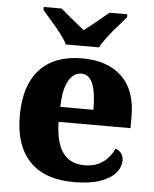

<svg xmlns="http://www.w3.org/2000/svg" viewBox="-54 -812 695 867"><g transform="rotate(5 293.0 -378.0)"><path d="M44 -266Q44 -406 111 -478Q178 -550 302 -550Q418 -550 482.5 -488.5Q547 -427 547 -309V-255H221Q223 -160 256.5 -115Q290 -70 354 -70Q403 -70 436.5 -93.5Q470 -117 488 -157Q505 -151 514.5 -138Q524 -125 524 -107Q524 -76 501.5 -49.5Q479 -23 432 -6.5Q385 10 314 10Q180 10 112 -61.5Q44 -133 44 -266ZM373 -323Q373 -481 306 -481Q268 -481 246 -440Q224 -399 223 -323ZM137 -720 109 -753V-766H190Q225 -736 298 -677Q383 -745 407 -766H488V-753L460 -720Q391 -643 374 -606H223Q206 -643 137 -720Z"/></g></svg>

Font: Noto Serif ExtraBold
Style: Regular
Weight: 800
Designer: Monotype Design Team
Foundry: Monotype Imaging Inc.
Version: Version 1.001